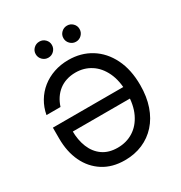

<svg xmlns="http://www.w3.org/2000/svg" viewBox="-213 -1086 1173 1245"><g transform="rotate(-30 373.0 -463.0)"><path d="M360.4 9.8Q266.6 9.8 199.2 -33.2Q131.8 -76.2 95.9 -151.6Q60.1 -227.1 60.1 -326.2V-407.2H612.8V-320.8H131.3L159.2 -326.2Q159.2 -257.3 181.6 -202.1Q204.1 -147 249 -115.5Q293.9 -84 360.4 -84Q426.3 -84 477.8 -116.5Q529.3 -148.9 559.1 -211.2Q588.9 -273.4 588.9 -363.3Q588.9 -454.1 559.1 -516.6Q529.3 -579.1 478.8 -611.3Q428.2 -643.6 365.2 -643.6Q328.1 -643.6 296.9 -633.5Q265.6 -623.5 241 -604.5Q216.3 -585.4 198.5 -558.8Q180.7 -532.2 169.9 -498.5H64.9Q74.7 -551.3 100.8 -595.2Q127 -639.2 166.5 -670.9Q206.1 -702.6 256.8 -720Q307.6 -737.3 365.7 -737.3Q459.5 -737.3 532.5 -692.1Q605.5 -647 647.2 -563.2Q689 -479.5 689 -363.3Q689 -276.9 665.3 -208Q641.6 -139.2 597.9 -90.6Q554.2 -42 493.9 -16.1Q433.6 9.8 360.4 9.8ZM469.7 -814.5Q444.8 -814.5 427 -832.3Q409.2 -850.1 409.2 -875Q409.2 -899.9 427 -917.2Q444.8 -934.6 469.7 -934.6Q494.6 -934.6 512.2 -917.2Q529.8 -899.9 529.8 -875Q529.8 -850.1 512.2 -832.3Q494.6 -814.5 469.7 -814.5ZM262.7 -814.5Q237.3 -814.5 219.5 -832.3Q201.7 -850.1 201.7 -875Q201.7 -899.9 219.5 -917.2Q237.3 -934.6 262.7 -934.6Q287.6 -934.6 305.2 -917.2Q322.8 -899.9 322.8 -875Q322.8 -850.1 305.2 -832.3Q287.6 -814.5 262.7 -814.5Z"/></g></svg>

Font: Inter Cardless
Style: Regular
Weight: 400
Designer: Rasmus Andersson
Foundry: rsms
Version: Version 4.001;git-9221beed3